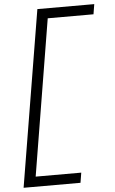

<svg xmlns="http://www.w3.org/2000/svg" viewBox="-63 -865 626 1049"><g transform="rotate(-5 250.0 -340.0)"><path d="M23 143 183 -823H495L486 -768H235L94 88H344L335 143Z"/></g></svg>

Font: Iosevka Curly Light Oblique
Style: Regular
Weight: 300
Italic angle: -9°
Monospace: yes
Designer: Belleve Invis
Foundry: Belleve Invis
Version: Version 11.1.0; ttfautohint (v1.8.3)